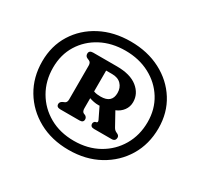

<svg xmlns="http://www.w3.org/2000/svg" viewBox="-139 -941 1036 997"><g transform="rotate(30 379.0 -443.0)"><path d="M378.5 -119Q276.5 -119 198 -162.2Q119.5 -205.5 75 -280Q30.5 -354.5 30.5 -449.5Q30.5 -542.5 75.5 -614.5Q120.5 -686.5 199 -727.5Q277.5 -768.5 378.5 -768.5Q479.5 -768.5 558.2 -727.5Q637 -686.5 682.2 -614.5Q727.5 -542.5 727.5 -449.5Q727.5 -354.5 682.8 -280Q638 -205.5 559.2 -162.2Q480.5 -119 378.5 -119ZM378.5 -173.5Q461.5 -173.5 525.5 -209.5Q589.5 -245.5 626 -308Q662.5 -370.5 662.5 -449.5Q662.5 -526 625.5 -585.8Q588.5 -645.5 524.2 -679.5Q460 -713.5 378.5 -713.5Q296.5 -713.5 232.8 -679.8Q169 -646 132.2 -586.5Q95.5 -527 95.5 -449.5Q95.5 -370.5 131.8 -308Q168 -245.5 231.8 -209.5Q295.5 -173.5 378.5 -173.5ZM545.5 -501.5Q545.5 -473.5 529.5 -451.8Q513.5 -430 486.5 -419L529.5 -341Q534 -332.5 539.5 -328Q545 -323.5 551 -321Q567.5 -314.5 567.5 -302Q567.5 -279.5 544 -279.5H439Q416.5 -279.5 416.5 -299Q416.5 -307.5 425 -314L433 -316Q442 -319.5 435.5 -332.5L403.5 -398.5Q400 -398 397 -398Q382 -398 368.2 -400.8Q354.5 -403.5 342 -408V-347.5Q342 -327.5 354 -322L363 -318.5Q374.5 -311 374.5 -299Q374.5 -280 351.5 -280H237Q213 -280 213 -299Q213 -312 228 -319.5L237.5 -323.5Q250.5 -328.5 250.5 -347.5V-550.5Q250.5 -569.5 237.5 -575L228 -579Q213 -585 213 -600.5Q213 -620.5 237 -620.5H379.5Q460 -620.5 502.8 -586.2Q545.5 -552 545.5 -501.5ZM342 -573.5V-448.5Q352.5 -444.5 363 -443.2Q373.5 -442 384.5 -442Q451.5 -442 451.5 -502Q451.5 -533.5 432.2 -553.5Q413 -573.5 378 -573.5Z"/></g></svg>

Font: Fraunces 9pt SuperSoft SemiBold
Style: Regular
Weight: 600
Version: Version 1.000;[0bf87f6ff]